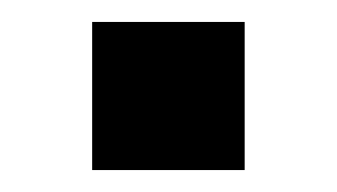

<svg xmlns="http://www.w3.org/2000/svg" viewBox="-20 -376 307 175"><path d="M64 -221V-356H203V-221Z"/></svg>

Font: Chivo Medium SemiBold
Style: Regular
Weight: 600
Version: Version 2.002